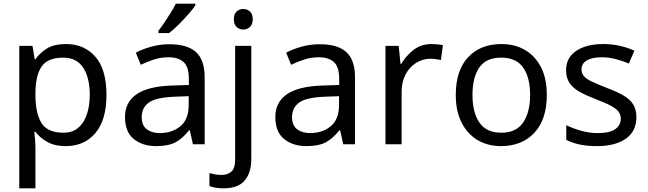

<svg xmlns="http://www.w3.org/2000/svg" viewBox="-20 -786 3532 1046"><path d="M340 -546Q439 -546 499.5 -477Q560 -408 560 -269Q560 -132 499.5 -61Q439 10 339 10Q277 10 236.5 -13.5Q196 -37 173 -68H167Q169 -51 171 -25Q173 1 173 20V240H85V-536H157L169 -463H173Q197 -498 236 -522Q275 -546 340 -546ZM324 -472Q242 -472 208.5 -426Q175 -380 173 -286V-269Q173 -170 205.5 -116.5Q238 -63 326 -63Q375 -63 406.5 -90Q438 -117 453.5 -163.5Q469 -210 469 -270Q469 -362 433.5 -417Q398 -472 324 -472Z M903 -545Q1001 -545 1048 -502Q1095 -459 1095 -365V0H1031L1014 -76H1010Q975 -32 936.5 -11Q898 10 830 10Q757 10 709 -28.5Q661 -67 661 -149Q661 -229 724 -272.5Q787 -316 918 -320L1009 -323V-355Q1009 -422 980 -448Q951 -474 898 -474Q856 -474 818 -461.5Q780 -449 747 -433L720 -499Q755 -518 803 -531.5Q851 -545 903 -545ZM929 -259Q829 -255 790.5 -227Q752 -199 752 -148Q752 -103 779.5 -82Q807 -61 850 -61Q918 -61 963 -98.5Q1008 -136 1008 -214V-262ZM1044 -756Q1032 -738 1007 -709.5Q982 -681 953.5 -652.5Q925 -624 901 -606H843V-618Q858 -637 875.5 -663Q893 -689 910 -716.5Q927 -744 938 -766H1044Z M1254 -681Q1254 -710 1269 -723.5Q1284 -737 1306 -737Q1326 -737 1341.5 -723.5Q1357 -710 1357 -681Q1357 -653 1341.5 -639Q1326 -625 1306 -625Q1284 -625 1269 -639Q1254 -653 1254 -681ZM1198 240Q1173 240 1154 236.5Q1135 233 1121 228V157Q1136 161 1152 164Q1168 167 1187 167Q1219 167 1240 149.5Q1261 132 1261 83V-536H1349V80Q1349 155 1313 197.5Q1277 240 1198 240Z M1722 -545Q1820 -545 1867 -502Q1914 -459 1914 -365V0H1850L1833 -76H1829Q1794 -32 1755.5 -11Q1717 10 1649 10Q1576 10 1528 -28.5Q1480 -67 1480 -149Q1480 -229 1543 -272.5Q1606 -316 1737 -320L1828 -323V-355Q1828 -422 1799 -448Q1770 -474 1717 -474Q1675 -474 1637 -461.5Q1599 -449 1566 -433L1539 -499Q1574 -518 1622 -531.5Q1670 -545 1722 -545ZM1748 -259Q1648 -255 1609.5 -227Q1571 -199 1571 -148Q1571 -103 1598.5 -82Q1626 -61 1669 -61Q1737 -61 1782 -98.5Q1827 -136 1827 -214V-262Z M2330 -546Q2345 -546 2362.5 -544.5Q2380 -543 2393 -540L2382 -459Q2369 -462 2353.5 -464Q2338 -466 2324 -466Q2283 -466 2247 -443.5Q2211 -421 2189.5 -380.5Q2168 -340 2168 -286V0H2080V-536H2152L2162 -438H2166Q2192 -482 2233 -514Q2274 -546 2330 -546Z M2959 -269Q2959 -136 2891.5 -63Q2824 10 2709 10Q2638 10 2582.5 -22.5Q2527 -55 2495 -117.5Q2463 -180 2463 -269Q2463 -402 2530 -474Q2597 -546 2712 -546Q2785 -546 2840.5 -513.5Q2896 -481 2927.5 -419.5Q2959 -358 2959 -269ZM2554 -269Q2554 -174 2591.5 -118.5Q2629 -63 2711 -63Q2792 -63 2830 -118.5Q2868 -174 2868 -269Q2868 -364 2830 -418Q2792 -472 2710 -472Q2628 -472 2591 -418Q2554 -364 2554 -269Z M3447 -148Q3447 -70 3389 -30Q3331 10 3233 10Q3177 10 3136.5 1Q3096 -8 3065 -24V-104Q3097 -88 3142.5 -74.5Q3188 -61 3235 -61Q3302 -61 3332 -82.5Q3362 -104 3362 -140Q3362 -160 3351 -176Q3340 -192 3311.5 -208Q3283 -224 3230 -244Q3178 -264 3141 -284Q3104 -304 3084 -332Q3064 -360 3064 -404Q3064 -472 3119.5 -509Q3175 -546 3265 -546Q3314 -546 3356.5 -536.5Q3399 -527 3436 -510L3406 -440Q3372 -454 3335 -464Q3298 -474 3259 -474Q3205 -474 3176.5 -456.5Q3148 -439 3148 -409Q3148 -387 3161 -371.5Q3174 -356 3204.5 -341.5Q3235 -327 3286 -307Q3337 -288 3373 -268Q3409 -248 3428 -219.5Q3447 -191 3447 -148Z"/></svg>

Font: Noto Sans Shavian
Style: Regular
Weight: 400
Designer: Monotype Design Team
Foundry: Monotype Imaging Inc.
Version: Version 2.001; ttfautohint (v1.8.4.7-5d5b)